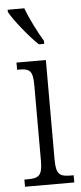

<svg xmlns="http://www.w3.org/2000/svg" viewBox="-55 -797 350 827"><g transform="rotate(-5 120.5 -383.0)"><path d="M132 -606H155V-619C132 -657 99 -721 83 -766H11V-756C30 -721 93 -642 132 -606ZM19 0H232V-31H221C172 -31 156 -40 156 -106V-536H29V-505H37C84 -505 97 -495 97 -430V-104C97 -40 80 -31 32 -31H19Z"/></g></svg>

Font: Noto Serif Georgian ExtraCondensed Light
Style: Regular
Weight: 300
Width: 2
Designer: Monotype Design Team, Akaki Razmadze
Foundry: Google LLC
Version: Version 2.003